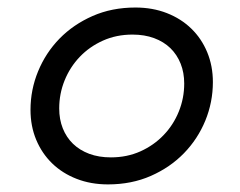

<svg xmlns="http://www.w3.org/2000/svg" viewBox="-20 -482 640 513"><path d="M61.5 -188.5Q61.5 -242.2 81.8 -291.5Q102.1 -340.8 138.9 -378.7Q175.8 -416.5 227.3 -439.2Q278.8 -461.9 341.8 -461.9Q387.7 -461.9 425.8 -447Q463.9 -432.1 491.2 -405.5Q518.6 -378.9 533.7 -342.3Q548.8 -305.7 548.8 -262.7Q548.8 -209 528.6 -159.7Q508.3 -110.4 471.4 -72.5Q434.6 -34.7 383.1 -12Q331.5 10.7 268.6 10.7Q222.7 10.7 184.6 -4.2Q146.5 -19 119.1 -45.7Q91.8 -72.3 76.7 -108.6Q61.5 -145 61.5 -188.5ZM138.2 -192.4Q138.2 -163.1 147.7 -139.2Q157.2 -115.2 175 -97.9Q192.9 -80.6 218.5 -71Q244.1 -61.5 276.4 -61.5Q319.3 -61.5 355.2 -77.6Q391.1 -93.8 417.2 -121.1Q443.4 -148.4 457.8 -184.1Q472.2 -219.7 472.2 -258.8Q472.2 -288.1 462.6 -312Q453.1 -335.9 435.3 -353.3Q417.5 -370.6 391.8 -380.1Q366.2 -389.6 334 -389.6Q291 -389.6 255.1 -373.5Q219.2 -357.4 193.1 -330.1Q167 -302.7 152.6 -267.1Q138.2 -231.4 138.2 -192.4Z"/></svg>

Font: Courier Prime
Style: Italic
Weight: 400
Monospace: yes
Designer: Alan Dague-Greene
Foundry: Quote-Unquote Apps
Version: Version 1.202